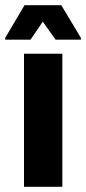

<svg xmlns="http://www.w3.org/2000/svg" viewBox="-51 -716 330 736"><path d="M41 0V-510H188V0ZM-31 -564V-571L43 -696H184L259 -571V-564H162L113 -633L66 -564Z"/></svg>

Font: Saira Condensed ExtraBold
Style: Regular
Weight: 800
Width: 3
Designer: Hector Gatti with collaboration of the Omnibus-Type team
Foundry: Omnibus-Type
Version: Version 1.101